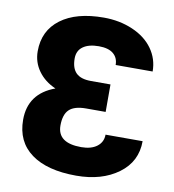

<svg xmlns="http://www.w3.org/2000/svg" viewBox="-82 -793 793 874"><g transform="rotate(10 314.5 -356.0)"><path d="M218.3 -202.6Q218.3 -122.1 328.1 -122.1Q374.5 -122.1 401.1 -142.6Q427.7 -163.1 427.7 -197.3H599.1Q599.1 -102.5 522.7 -46.4Q446.3 9.8 328.1 9.8Q193.4 9.8 119.9 -44.2Q46.4 -98.1 46.4 -199.2Q46.4 -320.8 166.5 -364.7Q115.7 -386.7 86.7 -427Q57.6 -467.3 57.6 -518.1Q57.6 -613.3 129.4 -667Q201.2 -720.7 328.1 -720.7Q400.9 -720.7 461.7 -694.6Q522.5 -668.5 555.7 -622.1Q588.9 -575.7 588.9 -517.6H418Q418 -550.8 395.3 -569.6Q372.6 -588.4 328.1 -588.4Q281.7 -588.4 255.4 -569.6Q229 -550.8 229 -514.6Q229 -469.7 251 -448Q272.9 -426.3 319.8 -426.3H410.2V-299.3H319.8Q266.1 -299.3 242.2 -276.6Q218.3 -253.9 218.3 -202.6Z"/></g></svg>

Font: Roboto Black
Style: Regular
Weight: 900
Designer: Google
Version: Version 2.134; 2016